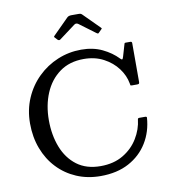

<svg xmlns="http://www.w3.org/2000/svg" viewBox="-102 -1060 1015 1156"><g transform="rotate(-10 405.0 -482.0)"><path d="M55 -375C55 -319.3 63.9 -268 81.8 -221C99.6 -174 124.8 -133.2 157.5 -98.8C190.2 -64.2 228.8 -37.5 273.2 -18.5C317.8 0.5 366.7 10 420 10C487 10 544.7 -3 593 -29C641.3 -55 679.3 -90.5 707 -135.5C734.7 -180.5 750.5 -231.3 754.5 -288C754.8 -292.7 751.3 -295 744 -295H709C702.7 -295 699.3 -292.3 699 -287C694.7 -247.3 681.4 -209.2 659.2 -172.8C637.1 -136.2 606.8 -106.5 568.2 -83.5C529.8 -60.5 483.7 -49 430 -49C372 -49 323.8 -63.5 285.2 -92.5C246.8 -121.5 217.9 -160.7 198.8 -210C179.6 -259.3 170 -314.3 170 -375C170 -435.7 180.4 -490.8 201.2 -540.2C222.1 -589.8 252.6 -629.1 292.8 -658.2C332.9 -687.4 382 -702 440 -702C485.7 -702 526.1 -692.7 561.2 -674C596.4 -655.3 624.9 -631.3 646.8 -602C668.6 -572.7 682.3 -541.8 688 -509.5C689 -504.2 689.7 -500.4 690 -498.2C690.3 -496.1 693.7 -495 700 -495H730.5C736.2 -495 740 -495.8 742 -497.5C744 -499.2 745 -502.7 745 -508V-745.5C745 -751.8 741.7 -755 735 -755H708C703.3 -755 700.7 -754.4 700 -753.2C699.3 -752.1 698.5 -749.7 697.5 -746L676.5 -674.5C673.8 -665.2 671.2 -660.2 668.5 -659.5C665.8 -658.8 662 -661.2 657 -666.5C631.7 -693.2 600.4 -715.4 563.2 -733.2C526.1 -751.1 483.3 -760 435 -760C384.3 -760 336.2 -750.5 290.5 -731.5C244.8 -712.5 204.3 -685.8 169 -651.2C133.7 -616.8 105.8 -576 85.5 -529C65.2 -482 55 -430.7 55 -375ZM304.5 -845C310.8 -838.7 316.8 -837.7 322.5 -842L421 -915.5C429 -921.5 437.3 -921.3 446 -915L543.5 -842.5C547.8 -839.5 550.7 -837.9 552 -837.8C553.3 -837.6 555.8 -839.3 559.5 -843L576 -859.5C578.7 -862.2 579.9 -864 579.8 -865C579.6 -866 578.2 -867.7 575.5 -870L479.5 -966C476.5 -969 473.6 -971.2 470.8 -972.5C467.9 -973.8 463.2 -974.5 456.5 -974.5H414C402 -974.5 393.2 -971.7 387.5 -966L293.5 -872C289.8 -868.3 288 -865.8 288 -864.5C288 -863.2 289.8 -860.7 293.5 -857Z"/></g></svg>

Font: Besley*
Style: Regular
Weight: 400
Designer: Owen Earl
Foundry: indestructible type*
Version: Version 3.000; ttfautohint (v1.8.3)